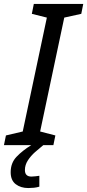

<svg xmlns="http://www.w3.org/2000/svg" viewBox="-40 -734 441 971"><path d="M-20 0 -10 -49 75 -69 197 -645 121 -664 131 -714H381L371 -664L285 -645L163 -69L240 -49L230 0ZM103 217Q65 217 39.5 197.5Q14 178 14 137Q14 90 43.5 59Q73 28 118 0H179Q159 16 137.5 35Q116 54 101 77Q86 100 86 126Q86 159 119 159Q129 159 139.5 157.5Q150 156 159 155V210Q146 214 131.5 215.5Q117 217 103 217Z"/></svg>

Font: BC Sans
Style: Italic
Weight: 400
Italic angle: -12°
Designer: Monotype Design Team
Designer: Province of B.C.
Foundry: Monotype Imaging Inc.
Version: Version 2.000;GOOG;noto-source:20170915:90ef993387c0